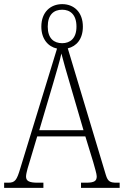

<svg xmlns="http://www.w3.org/2000/svg" viewBox="-22 -909 599 929"><path d="M-2 0H188V-25H161C119 -25 104 -33 104 -55C104 -72 117 -113 124 -135L158 -249H391L429 -125C436 -99 446 -68 446 -56C446 -34 436 -25 394 -25H370V0H557V-25H544C511 -25 500 -30 490 -63L306 -675C348 -685 379 -720 379 -780C379 -851 335 -889 279 -889C223 -889 178 -851 178 -780C178 -720 211 -683 254 -674L77 -97C59 -36 51 -25 17 -25H-2ZM279 -700C239 -700 209 -723 209 -780C209 -839 239 -862 279 -862C317 -862 348 -839 348 -780C348 -723 317 -700 279 -700ZM168 -279 235 -505C250 -558 268 -616 275 -650C284 -614 300 -559 320 -491L382 -279Z"/></svg>

Font: Noto Serif Georgian Condensed ExtraLight
Style: Regular
Weight: 200
Width: 3
Designer: Monotype Design Team, Akaki Razmadze
Foundry: Google LLC
Version: Version 2.003